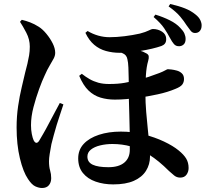

<svg xmlns="http://www.w3.org/2000/svg" viewBox="-20 -872 1040 960"><path d="M546 50Q498 50 458 36Q418 22 394.5 -7Q371 -36 371 -80Q371 -123 398.5 -152.5Q426 -182 474.5 -198Q523 -214 584 -214Q644 -214 699 -200Q754 -186 799.5 -164.5Q845 -143 873 -120Q899 -99 911 -79Q923 -59 923 -32Q923 -13 912.5 1.5Q902 16 881 16Q864 16 851 5.5Q838 -5 825 -17Q773 -69 726.5 -98Q680 -127 635.5 -139.5Q591 -152 542 -152Q510 -152 481 -145Q452 -138 434.5 -124Q417 -110 417 -89Q417 -61 443.5 -48.5Q470 -36 522 -36Q574 -36 601.5 -59Q629 -82 629 -123Q629 -171 628.5 -216Q628 -261 626.5 -300Q625 -339 624.5 -371Q624 -403 624 -425Q624 -450 623.5 -479Q623 -508 622 -534Q621 -560 617 -576Q613 -598 592.5 -606Q572 -614 558 -618L597 -634Q616 -633 636.5 -629Q657 -625 677 -619.5Q697 -614 708 -607Q722 -601 723.5 -591.5Q725 -582 721 -568Q712 -538 709.5 -495Q707 -452 707 -410Q707 -358 711 -312Q715 -266 719 -226.5Q723 -187 726.5 -153Q730 -119 730 -89Q730 -50 710 -18Q690 14 649.5 32Q609 50 546 50ZM190 68Q175 68 157 60Q139 52 120 23Q96 -12 79.5 -80.5Q63 -149 63 -235Q63 -290 70.5 -341Q78 -392 88.5 -435.5Q99 -479 106 -510Q112 -532 117 -553Q122 -574 125.5 -595Q129 -616 129 -639Q129 -675 111.5 -708.5Q94 -742 80 -763L89 -773Q110 -768 131 -760Q152 -752 174 -738Q193 -726 212 -703Q231 -680 243.5 -655Q256 -630 256 -608Q256 -594 248.5 -579.5Q241 -565 228.5 -544.5Q216 -524 203 -494Q191 -469 175.5 -426.5Q160 -384 147.5 -336.5Q135 -289 135 -246Q135 -222 139 -202Q143 -182 148 -171Q154 -159 161 -158Q168 -157 175 -167Q182 -179 195.5 -202Q209 -225 224 -254Q239 -283 254 -310.5Q269 -338 279 -357L297 -350Q290 -328 281 -301.5Q272 -275 263.5 -247.5Q255 -220 248.5 -195Q242 -170 237 -151Q232 -125 228.5 -102.5Q225 -80 225 -66Q225 -38 230.5 -20Q236 -2 236 19Q236 40 224.5 54Q213 68 190 68ZM554 -374Q516 -374 482.5 -384Q449 -394 422.5 -419.5Q396 -445 376 -493L389 -503Q408 -488 428 -476.5Q448 -465 471.5 -458.5Q495 -452 525 -452Q571 -452 603.5 -458Q636 -464 664 -471Q694 -478 724 -488Q754 -498 777 -507Q795 -514 805.5 -520Q816 -526 819 -526Q824 -526 837 -524.5Q850 -523 864.5 -519Q879 -515 889.5 -505Q900 -495 900 -477Q900 -461 891.5 -449.5Q883 -438 858 -428Q818 -411 769 -400.5Q720 -390 673 -383Q639 -379 611.5 -376.5Q584 -374 554 -374ZM578 -608Q543 -608 510 -617Q477 -626 451 -648Q425 -670 407 -708L418 -717Q443 -702 471 -694Q499 -686 528 -686Q563 -686 603 -691Q643 -696 679 -704Q709 -712 723.5 -719.5Q738 -727 744 -727Q770 -727 790.5 -713.5Q811 -700 811 -677Q811 -662 804.5 -654Q798 -646 787 -642Q767 -635 739.5 -628.5Q712 -622 682.5 -617.5Q653 -613 625.5 -610.5Q598 -608 578 -608ZM873 -641Q859 -641 849.5 -652Q840 -663 830 -682Q818 -705 801 -730.5Q784 -756 748 -787L757 -799Q796 -787 829 -770.5Q862 -754 881 -733Q896 -718 902 -704.5Q908 -691 908 -677Q908 -658 897.5 -649Q887 -640 873 -641ZM955 -707Q942 -707 933 -718.5Q924 -730 912 -747Q901 -765 881 -789Q861 -813 823 -840L831 -852Q875 -842 905 -830Q935 -818 957 -800Q975 -786 982 -770.5Q989 -755 988 -743Q988 -728 979.5 -717.5Q971 -707 955 -707Z"/></svg>

Font: Noto Serif SC ExtraLight
Style: Bold
Weight: 700
Version: Version 2.002-H1;hotconv 1.1.0;makeotfexe 2.6.0